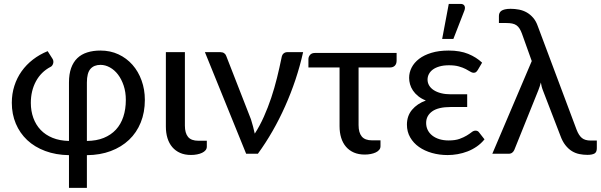

<svg xmlns="http://www.w3.org/2000/svg" viewBox="-20 -768 3001 959"><path d="M134 -254Q134 -213.5 146.5 -179Q159 -144.5 183 -119.2Q207 -94 242.5 -79.5Q278 -65 324.5 -64V-356Q324.5 -397.5 335.2 -427.8Q346 -458 366.2 -477.5Q386.5 -497 415.8 -506.2Q445 -515.5 482 -515.5Q531 -515.5 571.8 -496.5Q612.5 -477.5 641.8 -444.2Q671 -411 687.2 -366Q703.5 -321 703.5 -269Q703.5 -207 683 -156.2Q662.5 -105.5 624.5 -69.5Q586.5 -33.5 533.2 -13.5Q480 6.5 414 7V170.5H324.5V7Q259 6 206 -13.8Q153 -33.5 116 -68.2Q79 -103 59 -150.5Q39 -198 39 -254.5Q39 -299.5 51.8 -339.2Q64.5 -379 88 -412Q111.5 -445 144.5 -470.5Q177.5 -496 218 -512.5L242.5 -474Q246 -468.5 246.5 -462Q247 -455.5 245.2 -450Q243.5 -444.5 240 -440Q236.5 -435.5 232.5 -434Q185 -409 159.5 -361.8Q134 -314.5 134 -254ZM414 -64Q462 -64.5 498.2 -79.2Q534.5 -94 559 -120.5Q583.5 -147 596 -184.8Q608.5 -222.5 608.5 -269Q608.5 -308 597.8 -340.2Q587 -372.5 569.5 -395.5Q552 -418.5 529 -431.2Q506 -444 482 -444Q449.5 -444 431.8 -423.8Q414 -403.5 414 -356Z M808.5 -507.5H903.5V-140.5Q903.5 -103.5 919.2 -84.2Q935 -65 971 -65H1013V-35.5Q1013 -25.5 1006.8 -17.8Q1000.5 -10 989.5 -4.8Q978.5 0.5 964.2 3.2Q950 6 934 6Q903 6 879.8 -4.2Q856.5 -14.5 840.5 -33.2Q824.5 -52 816.5 -78Q808.5 -104 808.5 -135.5Z M1494 -507.5Q1478.5 -438 1455.8 -370Q1433 -302 1404.2 -237.5Q1375.5 -173 1341.2 -113.2Q1307 -53.5 1268 0H1209.5L1003.5 -507.5H1081Q1092.5 -507.5 1100 -502Q1107.5 -496.5 1110 -488.5L1233.5 -172Q1239.5 -153.5 1244 -135.8Q1248.5 -118 1252.5 -100.5Q1278 -140 1298.2 -185.5Q1318.5 -231 1334.8 -279.8Q1351 -328.5 1363.5 -379Q1376 -429.5 1386 -478.5Q1388.5 -494.5 1396.5 -501Q1404.5 -507.5 1414.5 -507.5Z M1520.5 -472.5Q1520.5 -484.5 1528.8 -494Q1537 -503.5 1553 -503.5H1961V-465.5Q1961 -449 1952.2 -440Q1943.5 -431 1927.5 -431H1771V-143Q1771 -105.5 1787 -86.2Q1803 -67 1838.5 -67H1880.5V-37.5Q1880.5 -27.5 1874.2 -19.8Q1868 -12 1857 -6.8Q1846 -1.5 1831.8 1.2Q1817.5 4 1802 4Q1771 4 1747.5 -6.2Q1724 -16.5 1708 -35.2Q1692 -54 1684 -80Q1676 -106 1676 -137.5V-431H1520.5Z M2012.5 0ZM2366.5 -418.5Q2361 -410 2356.5 -407.2Q2352 -404.5 2345 -404.5Q2338 -404.5 2329 -410.2Q2320 -416 2306 -423.2Q2292 -430.5 2271.8 -436.2Q2251.5 -442 2222.5 -442Q2195.5 -442 2175.5 -436.2Q2155.5 -430.5 2142.2 -420.8Q2129 -411 2122.2 -398Q2115.5 -385 2115.5 -370.5Q2115.5 -354.5 2123.5 -341Q2131.5 -327.5 2146.5 -317.8Q2161.5 -308 2183 -302.5Q2204.5 -297 2231.5 -297H2313.5V-233.5H2231.5Q2169 -233.5 2138.8 -211.8Q2108.5 -190 2108.5 -154Q2108.5 -135 2116.2 -119Q2124 -103 2138.8 -91.2Q2153.5 -79.5 2174.2 -73Q2195 -66.5 2221 -66.5Q2253.5 -66.5 2275 -74.2Q2296.5 -82 2311.2 -91Q2326 -100 2335.8 -107.8Q2345.5 -115.5 2355 -115.5Q2367 -115.5 2373 -106.5L2400 -72Q2383 -51 2361.2 -36Q2339.5 -21 2315.5 -11.8Q2291.5 -2.5 2266 2Q2240.5 6.5 2216 6.5Q2174.5 6.5 2137.5 -4Q2100.5 -14.5 2072.8 -34Q2045 -53.5 2028.8 -81.8Q2012.5 -110 2012.5 -145.5Q2012.5 -189 2038 -219.5Q2063.5 -250 2107 -266Q2084.5 -275 2068.5 -288Q2052.5 -301 2042.5 -316Q2032.5 -331 2028 -347.2Q2023.5 -363.5 2023.5 -379Q2023.5 -406 2036 -430.5Q2048.5 -455 2073.2 -474Q2098 -493 2135 -504.2Q2172 -515.5 2221 -515.5Q2278 -515.5 2318.8 -498.8Q2359.5 -482 2388 -455ZM2188.5 -573.5 2221.5 -748.5H2280.5Q2294.5 -748.5 2299.8 -739.2Q2305 -730 2299.5 -715L2244.5 -573.5Z M2636 -463 2587 -600Q2581.5 -615 2575 -625.2Q2568.5 -635.5 2559.5 -641.8Q2550.5 -648 2538.2 -650.5Q2526 -653 2508.5 -653H2472V-688.5Q2472 -696 2474.8 -702.5Q2477.5 -709 2484 -713.8Q2490.5 -718.5 2501.8 -721.2Q2513 -724 2530.5 -724Q2552 -724 2572.5 -720Q2593 -716 2610.8 -706Q2628.5 -696 2643 -679.2Q2657.5 -662.5 2666.5 -636.5L2860 -120Q2871 -91.5 2886.5 -78.8Q2902 -66 2930.5 -66H2961V-27.5Q2961 -7.5 2949 -1Q2937 5.5 2914 5.5Q2893.5 5.5 2873.8 1.5Q2854 -2.5 2836.5 -13.2Q2819 -24 2804 -43Q2789 -62 2778.5 -91.5L2692 -316Q2687.5 -327.5 2685.2 -337Q2683 -346.5 2681.5 -356Q2679 -346.5 2676 -337Q2673 -327.5 2669 -317.5L2549 -19.5Q2546 -12 2539 -6Q2532 0 2520 0H2439Z"/></svg>

Font: Lato Medium
Style: Regular
Weight: 500
Designer: Lukasz Dziedzic
Foundry: tyPoland Lukasz Dziedzic
Version: Version 2.006; 2014-01-15